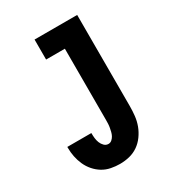

<svg xmlns="http://www.w3.org/2000/svg" viewBox="-180 -838 859 948"><g transform="rotate(-30 250.0 -363.5)"><path d="M224 8Q199 8 173.5 3Q148 -2 126.5 -15Q105 -28 88 -47.5Q71 -67 60.5 -90.5Q50 -114 45 -139Q40 -164 40 -189V-195H177V-193Q177 -179 178.5 -165.5Q180 -152 185 -139Q190 -126 200 -116Q210 -106 224 -106Q235 -106 243.5 -113.5Q252 -121 257 -130.5Q262 -140 264.5 -150.5Q267 -161 269 -171.5Q271 -182 271.5 -193Q272 -204 272 -215V-621H165V-735H408V-215Q408 -188 405 -160.5Q402 -133 392.5 -107.5Q383 -82 366.5 -59Q350 -36 327.5 -20.5Q305 -5 278.5 1.5Q252 8 224 8Z"/></g></svg>

Font: Iosevka Heavy
Style: Regular
Weight: 900
Monospace: yes
Designer: Belleve Invis
Foundry: Belleve Invis
Version: Version 32.5.0; ttfautohint (v1.8.4)